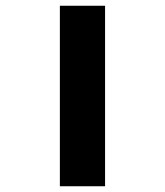

<svg xmlns="http://www.w3.org/2000/svg" viewBox="-20 -647 573 667"><path d="M188 0V-627H345V0Z"/></svg>

Font: Mada ExtraBold
Style: Regular
Weight: 800
Designer: Khaled Hosny
Version: Version 1.5